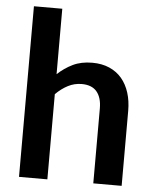

<svg xmlns="http://www.w3.org/2000/svg" viewBox="-53 -788 670 833"><g transform="rotate(5 282.0 -371.5)"><path d="M184.5 -458Q214.5 -486 250.5 -503.5Q286.5 -521 335 -521Q377 -521 409.5 -506.8Q442 -492.5 463.8 -466.8Q485.5 -441 496.8 -405.2Q508 -369.5 508 -326.5V0H384.5V-326.5Q384.5 -373.5 363 -399.2Q341.5 -425 297.5 -425Q265.5 -425 237.5 -410.5Q209.5 -396 184.5 -371V0H61V-743H184.5Z"/></g></svg>

Font: Lato
Style: Bold
Weight: 700
Designer: Lukasz Dziedzic with Adam Twardoch and Botio Nikoltchev
Foundry: tyPoland Lukasz Dziedzic
Version: Version 2.010; 2014-09-01; http://www.latofonts.com/; ttfaut